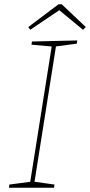

<svg xmlns="http://www.w3.org/2000/svg" viewBox="-20 -882 423 902"><path d="M341 -677 236 -663 244 -671 141 -21 136 -29 236 -15 234 0H22L24 -15L130 -29L121 -21L224 -671L230 -663L128 -672L130 -687L343 -692ZM122 -742 113 -755 255 -862H270L383 -755L370 -742L255 -837H263Z"/></svg>

Font: Bitter Thin Thin
Style: Italic
Weight: 250
Italic angle: -9°
Version: Version 2.002